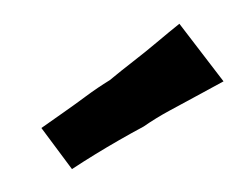

<svg xmlns="http://www.w3.org/2000/svg" viewBox="-28 -782 269 207"><g transform="rotate(-5 107.0 -678.0)"><path d="M43 -605 14 -652Q26 -659 39 -666.5Q52 -674 65 -682Q78 -690 92 -697Q105 -706 119 -715Q133 -724 146.5 -733.5Q160 -743 172 -751L214 -685Q198 -678 183 -671.5Q168 -665 153 -658.5Q138 -652 124 -644Q110 -638 96 -631.5Q82 -625 69 -618.5Q56 -612 43 -605Z"/></g></svg>

Font: Truculenta SemiBold
Style: Regular
Weight: 600
Version: Version 1.002